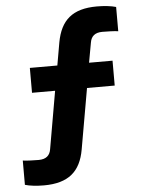

<svg xmlns="http://www.w3.org/2000/svg" viewBox="-58 -719 700 953"><g transform="rotate(-5 292.0 -243.0)"><path d="M122 188C245 188 305 135 324 27L377 -275H515V-399H398L416 -498C421 -529 440 -546 477 -546C494 -546 543 -545 556 -542V-663C533 -670 497 -674 461 -674C338 -674 280 -621 260 -513L240 -399H103V-275H218L168 12C163 43 144 60 107 60C90 60 44 59 28 56V177C51 184 86 188 122 188Z"/></g></svg>

Font: Gantari ExtraBold
Style: Regular
Weight: 800
Designer: Anugrah Pasau
Foundry: Lafontype
Version: Version 1.000